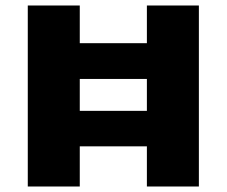

<svg xmlns="http://www.w3.org/2000/svg" viewBox="-20 -678 824 698"><path d="M514 0V-658H703V0ZM81 0V-658H270V0ZM148 -146V-275H629V-146ZM148 -391V-521H629V-391Z"/></svg>

Font: Ysabeau Office Black
Style: Regular
Weight: 900
Designer: Christian Thalmann (Catharsis Fonts)
Version: Version 2.001;gftools[0.9.30]; featfreeze: tnum,lnum,ss02